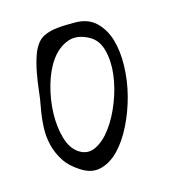

<svg xmlns="http://www.w3.org/2000/svg" viewBox="-93 -511 524 593"><g transform="rotate(-20 169.0 -214.0)"><path d="M77.1 -7.8Q48.8 -29.3 35.2 -55.2Q21.5 -81.1 17.1 -109.9Q12.7 -138.7 17.1 -169.4Q21.5 -200.2 30.3 -231.4Q36.1 -251 41.5 -278.3Q46.9 -305.7 54.7 -333.5Q62.5 -361.3 73.2 -385.3Q84 -409.2 99.6 -422.9Q109.4 -431.6 125 -436Q140.6 -440.4 157.2 -440.9Q173.8 -441.4 189.5 -440.4Q205.1 -439.5 214.8 -438.5Q257.8 -435.5 281.2 -409.7Q304.7 -383.8 312.5 -345.7Q320.3 -307.6 314.9 -260.7Q309.6 -213.9 293.5 -168.5Q277.3 -123 252.9 -83Q228.5 -43 199.7 -18.1Q170.9 6.8 139.2 11.7Q107.4 16.6 77.1 -7.8ZM91.8 -61.5Q116.2 -42 144.5 -52.7Q172.9 -63.5 198.7 -92.8Q224.6 -122.1 245.1 -163.6Q265.6 -205.1 274.4 -246.6Q283.2 -288.1 277.3 -323.7Q271.5 -359.4 246.1 -377Q210 -401.4 177.7 -392.1Q145.5 -382.8 121.1 -354Q96.7 -325.2 80.6 -282.2Q64.5 -239.3 59.6 -196.3Q54.7 -153.3 62 -116.2Q69.3 -79.1 91.8 -61.5Z"/></g></svg>

Font: Give You Glory
Style: Regular
Weight: 400
Designer: Kimberly Geswein
Foundry: Kimberly Geswein
Version: Version 1.002